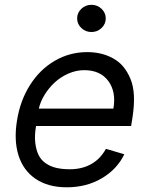

<svg xmlns="http://www.w3.org/2000/svg" viewBox="-20 -770 624 801"><path d="M258.5 11.4Q180.8 11.4 128.9 -23.6Q77.1 -58.6 57.2 -121.8Q37.3 -185 51.1 -268.5Q64.6 -351.6 105.8 -416.2Q147 -480.8 209 -516.7Q271 -552.6 343.8 -552.6Q373.2 -552.6 399.7 -546.5Q426.1 -540.5 451 -527Q475.9 -513.5 493.8 -492.4Q511.7 -471.2 524.3 -440.9Q536.9 -410.5 538.7 -370.6Q540.5 -330.6 532.7 -279.8L527 -244.3H130.3Q123.6 -204.5 127.1 -174.4Q130.7 -144.2 141 -123.2Q151.3 -102.3 170.5 -89Q189.6 -75.6 214.3 -69.8Q239 -63.9 271.3 -63.9Q322.1 -63.9 360.4 -85.4Q398.8 -106.9 421.9 -149.1L498.6 -126.4Q468.4 -63.6 404.5 -26.1Q340.6 11.4 258.5 11.4ZM142 -316.8H453.1Q465.2 -387.1 431.8 -432.2Q398.4 -477.3 331 -477.3Q297.9 -477.3 265.4 -463.1Q233 -448.9 208.3 -426Q183.6 -403.1 166 -374.5Q148.4 -345.9 142 -316.8ZM403.6 -653.1Q386 -636.4 361.5 -636.4Q337 -636.4 319.4 -653.1Q301.8 -669.7 301.8 -693.2Q301.8 -716.6 319.4 -733.3Q337 -750 361.5 -750Q386 -750 403.6 -733.3Q421.2 -716.6 421.2 -693.2Q421.2 -669.7 403.6 -653.1Z"/></svg>

Font: Karasuma Gothic
Style: Italic
Weight: 400
Italic angle: -9.39999°
Designer: Rasmus Andersson / Ryoko Nishizuka
Foundry: Genbu
Version: Version 1.00